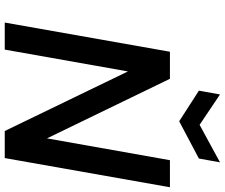

<svg xmlns="http://www.w3.org/2000/svg" viewBox="-89 -858 947 809"><g transform="rotate(90 384.5 -453.5)"><path d="M648 -818 491 -735 362 -818 378 -907 506 -821 664 -907ZM646 0H532L281 -519L189 0H75L198 -696H312L563 -178L655 -696H769Z"/></g></svg>

Font: Fz Poppins Med
Style: Italic
Weight: 500
Italic angle: -10°
Designer: Ninad Kale (Devanagari), Jonny Pinhorn (Latin)
Foundry: Indian Type Foundry
Version: Vit hóa bi Vntype.Com & FontZin.Com